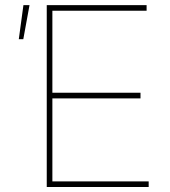

<svg xmlns="http://www.w3.org/2000/svg" viewBox="-20 -748 679 768"><path d="M167 0V-727.5H566.4V-705.1H189.5V-377H542V-354.5H189.5V-22.5H574.7V0ZM55.2 -591.3 73.7 -727.5H98.1L73.2 -591.3Z"/></svg>

Font: Inter 18pt Thin
Style: Regular
Weight: 250
Designer: Rasmus Andersson
Foundry: rsms
Version: Version 4.001;git-66647c0bb